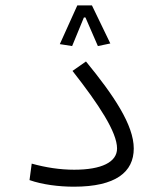

<svg xmlns="http://www.w3.org/2000/svg" viewBox="-20 -702 626 724"><path d="M258.8 2C416.5 2 484.4 -53.2 484.4 -142.1C484.4 -230.5 408.7 -342.8 304.2 -470.2L253.4 -434.6C353 -307.6 421.4 -203.6 421.4 -142.1C421.4 -90.8 363.3 -62 259.8 -62C206.1 -62 152.8 -70.3 99.6 -85L91.3 -22.9C139.6 -5.9 201.7 2 258.8 2ZM326.7 -681.6H271.5L205.6 -535.6L252 -528.3L296.4 -636.2H302.2L349.1 -528.3L396 -538.1Z"/></svg>

Font: Cascadia Mono Light
Style: Regular
Weight: 300
Monospace: yes
Designer: Aaron Bell
Foundry: Saja Typeworks
Version: Version 2404.023